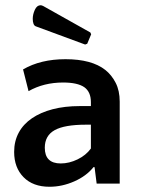

<svg xmlns="http://www.w3.org/2000/svg" viewBox="-20 -701 541 733"><path d="M349 0 341 -63H337Q310 -29 263.5 -8.5Q217 12 169 12Q106 12 70 -24.5Q34 -61 34 -121Q34 -162 51.5 -194.5Q69 -227 102 -249.5Q135 -272 181 -284Q227 -296 284 -296H327V-311Q327 -350 302 -368Q276 -386 221 -386Q147 -386 89 -353L68 -436Q135 -475 230 -475Q330 -475 382 -434Q406 -415 421.5 -385Q437 -355 437 -313V0ZM212 -77Q244 -77 276 -92.5Q308 -108 327 -134V-225H308Q226 -225 188.5 -204Q151 -183 151 -137Q151 -77 212 -77ZM305 -531 118 -600Q111 -602 108 -610Q105 -618 105 -629Q105 -646 113 -663.5Q121 -681 135 -681Q139 -681 145 -678L325 -577L328 -570L313 -534Z"/></svg>

Font: Quattrocento Sans
Style: Bold
Weight: 700
Designer: Pablo Impallari
Foundry: Pablo Impallari, Igino Marini, Brenda Gallo
Version: Version 2.000